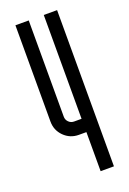

<svg xmlns="http://www.w3.org/2000/svg" viewBox="-117 -615 445 660"><g transform="rotate(-20 105.5 -285.5)"><path d="M77.9 -571.4V-219.1Q77.9 -207.8 86 -199.7Q94.1 -191.6 105.4 -191.6H132.9V-571.4H181.6V0H132.9V-142.9H105.4Q73.7 -142.9 51.4 -165.1Q29.2 -187.4 29.2 -219.1V-571.4Z"/></g></svg>

Font: Marapfhont
Style: Book
Weight: 400
Version: Version 0.15